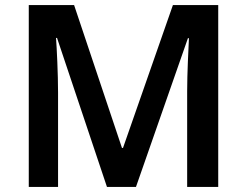

<svg xmlns="http://www.w3.org/2000/svg" viewBox="-20 -785 969 754"><path d="M400 -51H514L718 -635H722C720 -594 715 -495 715 -427V-51H837V-765H659L463 -204H459L271 -765H93V-51H208V-421C208 -495 203 -596 200 -636H204Z"/></svg>

Font: Noto Sans Tamil UI SemiBold
Style: Regular
Weight: 600
Designer: Jelle Bosma - Monotype Design Team
Foundry: Monotype Imaging Inc.
Version: Version 2.004